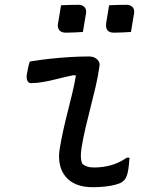

<svg xmlns="http://www.w3.org/2000/svg" viewBox="-20 -772 640 799"><path d="M104 -516Q146 -523 188 -527.5Q230 -532 271 -534.5Q312 -537 350 -537Q364 -537 374 -532Q384 -527 390 -518Q396 -509 394 -497Q388 -454 378 -411.5Q368 -369 357 -326Q346 -283 336 -240.5Q326 -198 319 -155Q316 -133 316.5 -118.5Q317 -104 322 -91Q331 -83 342.5 -79Q354 -75 372 -75Q408 -75 442 -84.5Q476 -94 508 -116H519Q518 -102 516.5 -87Q515 -72 512 -56Q509 -41 503 -30.5Q497 -20 487 -14Q478 -8 459 -3Q440 2 415.5 4.5Q391 7 366 7Q326 7 298 -4.5Q270 -16 252.5 -37.5Q235 -59 229 -88Q223 -117 228 -150Q235 -192 243.5 -230.5Q252 -269 261.5 -306Q271 -343 280 -380.5Q289 -418 296 -458L285 -459Q251 -452 220 -444Q189 -436 161 -431Q133 -426 109 -426Q99 -426 94 -436Q89 -446 92 -464Q94 -477 97 -490.5Q100 -504 104 -516ZM234 -750Q251 -751 269 -751.5Q287 -752 306 -752Q318 -752 326 -747Q334 -742 337 -733Q340 -724 337 -711L325 -639Q308 -638 289.5 -637Q271 -636 253 -636Q242 -636 234 -640.5Q226 -645 222.5 -654.5Q219 -664 222 -677ZM434 -750Q452 -751 469.5 -751.5Q487 -752 506 -752Q518 -752 526 -747Q534 -742 537 -733Q540 -724 537 -711L525 -639Q508 -638 489.5 -637Q471 -636 453 -636Q442 -636 434 -640.5Q426 -645 423 -654.5Q420 -664 422 -677Z"/></svg>

Font: Rec Mono Semicasual
Style: Italic
Weight: 400
Italic angle: -10°
Version: Version 1.085; ttfautohint (v1.8.4.7-5d5b)